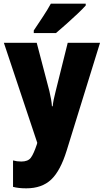

<svg xmlns="http://www.w3.org/2000/svg" viewBox="-20 -879 567 1046"><path d="M1 -646H180L249 -383Q254 -362 258 -339.5Q262 -317 263 -300H267Q270 -332 283 -381L349 -646H525L343 -58Q309 52 258.5 99.5Q208 147 123 147Q102 147 84 145Q66 143 51 139V-5Q72 1 96 1Q132 1 147.5 -19Q163 -39 181 -93L183 -101ZM447 -849Q431 -831 402.5 -804Q374 -777 342.5 -749Q311 -721 285 -699H164V-713Q188 -749 213.5 -787.5Q239 -826 257 -859H447Z"/></svg>

Font: Noto Sans Kannada UI Condensed Black
Style: Regular
Weight: 900
Width: 3
Designer: Jelle Bosma - Monotype Design Team
Foundry: Monotype Imaging Inc.
Version: Version 2.005; ttfautohint (v1.8.4.7-5d5b)